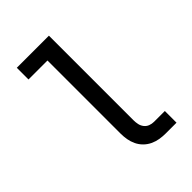

<svg xmlns="http://www.w3.org/2000/svg" viewBox="-215 -832 930 930"><g transform="rotate(-45 250.0 -367.5)"><path d="M360 0Q339 0 318.5 -3.5Q298 -7 279 -16Q260 -25 245 -40Q230 -55 221 -74Q212 -93 208.5 -113.5Q205 -134 205 -155V-655H75V-735H295V-155Q295 -141 298 -127Q301 -113 310 -101.5Q319 -90 332.5 -85Q346 -80 360 -80H434V0Z"/></g></svg>

Font: Iosevka SS10 Medium
Style: Regular
Weight: 500
Monospace: yes
Designer: Belleve Invis
Foundry: Belleve Invis
Version: Version 28.0.6; ttfautohint (v1.8.4)